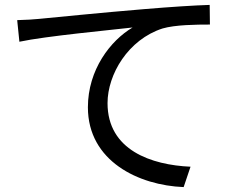

<svg xmlns="http://www.w3.org/2000/svg" viewBox="-20 -738 960 782"><path d="M50 -656 59 -568C166 -591 434 -616 520 -626C430 -573 338 -454 338 -301C338 -81 546 17 728 24L756 -59C597 -66 418 -126 418 -318C418 -435 502 -577 642 -622C693 -637 779 -638 835 -638L834 -718C769 -716 677 -710 569 -701C388 -686 202 -667 138 -661C119 -659 88 -657 50 -656Z"/></svg>

Font: GenEiGothic-pro-Regular
Style: Regular
Weight: 400
Designer: Ryoko NISHIZUKA (kana & ideographs); Paul D. Hunt (Latin, Greek & Cyrillic); Wenlong ZHANG (bopomofo); Sandoll Communica
Foundry: Adobe Systems Incorporated; o_tamon
Version: Version 1.000.140830